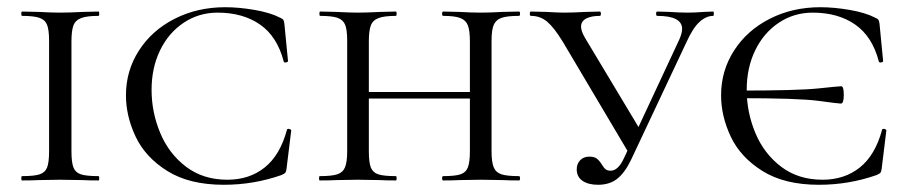

<svg xmlns="http://www.w3.org/2000/svg" viewBox="-20 -500 2520 532"><path d="M253 -12Q255 -12 255 -6Q255 0 253 0Q225 0 209 -1L146 -2L87 -1Q70 0 41 0Q39 0 39 -6Q39 -12 41 -12Q75 -12 90 -17Q105 -22 110.5 -36Q116 -50 116 -81V-387Q116 -417 110.5 -431Q105 -445 89.5 -450.5Q74 -456 41 -456Q39 -456 39 -462Q39 -468 41 -468L87 -467Q123 -465 146 -465Q172 -465 210 -467L253 -468Q255 -468 255 -462Q255 -456 253 -456Q221 -456 205 -450Q189 -444 183.5 -429.5Q178 -415 178 -385V-81Q178 -50 183.5 -36Q189 -22 204 -17Q219 -12 253 -12Z M756 -451Q763 -448 765 -445Q767 -442 768 -434L778 -331Q778 -328 772.5 -327Q767 -326 766 -330Q748 -399 700.5 -432Q653 -465 583 -465Q531 -465 489 -437Q447 -409 423.5 -360.5Q400 -312 400 -251Q400 -189 424 -131.5Q448 -74 495.5 -38Q543 -2 610 -2Q671 -2 713.5 -36Q756 -70 775 -140Q775 -143 780 -143Q782 -143 784.5 -141.5Q787 -140 787 -139L774 -33Q773 -25 771 -22Q769 -19 760 -15Q683 12 600 12Q505 12 444 -26Q383 -64 356 -121Q329 -178 329 -236Q329 -304 365 -360Q401 -416 464 -448Q527 -480 604 -480Q642 -480 685.5 -472.5Q729 -465 756 -451Z M1208 -456Q1205 -456 1205 -462Q1205 -468 1208 -468L1252 -467Q1288 -465 1313 -465Q1335 -465 1373 -467L1418 -468Q1421 -468 1421 -462Q1421 -456 1418 -456Q1385 -456 1369.5 -450.5Q1354 -445 1348 -431Q1342 -417 1342 -387V-81Q1342 -51 1348 -36.5Q1354 -22 1369.5 -17Q1385 -12 1418 -12Q1421 -12 1421 -6Q1421 0 1418 0Q1390 0 1373 -1L1313 -2L1252 -1Q1236 0 1208 0Q1205 0 1205 -6Q1205 -12 1208 -12Q1241 -12 1256 -17Q1271 -22 1276.5 -36.5Q1282 -51 1282 -81V-385Q1282 -415 1276.5 -429.5Q1271 -444 1255.5 -450Q1240 -456 1208 -456ZM969 -245H1308V-227H969ZM867 -456Q865 -456 865 -462Q865 -468 867 -468L912 -467Q950 -465 971 -465Q996 -465 1034 -467L1077 -468Q1079 -468 1079 -462Q1079 -456 1077 -456Q1045 -456 1029 -450Q1013 -444 1007.5 -429.5Q1002 -415 1002 -385V-81Q1002 -50 1007.5 -36Q1013 -22 1028 -17Q1043 -12 1077 -12Q1079 -12 1079 -6Q1079 0 1077 0Q1049 0 1033 -1L971 -2L912 -1Q895 0 866 0Q864 0 864 -6Q864 -12 866 -12Q899 -12 914.5 -17Q930 -22 936 -36.5Q942 -51 942 -81V-387Q942 -417 936.5 -431Q931 -445 915.5 -450.5Q900 -456 867 -456Z M1451 -456Q1448 -456 1448 -462Q1448 -468 1451 -468L1494 -467Q1528 -465 1543 -465Q1567 -465 1603 -467L1642 -468Q1645 -468 1645 -462Q1645 -456 1642 -456Q1618 -456 1604 -448.5Q1590 -441 1590 -426Q1590 -414 1601 -395L1757 -135L1724 -73L1539 -385Q1515 -424 1496 -440Q1477 -456 1451 -456ZM1870 -420Q1870 -456 1801 -456Q1798 -456 1798 -462Q1798 -468 1801 -468L1835 -467Q1863 -465 1886 -465Q1906 -465 1930 -467L1956 -468Q1958 -468 1958 -462Q1958 -456 1956 -456Q1937 -456 1918.5 -439.5Q1900 -423 1882 -383L1728 -56Q1711 -21 1690 -4.5Q1669 12 1637 12Q1610 12 1594 1Q1578 -10 1578 -31Q1578 -46 1587.5 -56Q1597 -66 1613 -66Q1626 -66 1633 -61Q1640 -56 1647 -45Q1653 -35 1658 -31Q1663 -27 1672 -27Q1693 -27 1709 -62L1862 -390Q1870 -408 1870 -420Z M2024 -228V-249Q2191 -249 2247.5 -255Q2304 -261 2311 -261Q2318 -261 2318 -237Q2318 -213 2310 -213Q2303 -213 2248 -220.5Q2193 -228 2024 -228ZM2405 -451Q2412 -448 2414 -445Q2416 -442 2417 -434L2427 -331Q2427 -328 2421.5 -327Q2416 -326 2415 -330Q2397 -399 2349.5 -432Q2302 -465 2232 -465Q2180 -465 2138 -437Q2096 -409 2072.5 -360.5Q2049 -312 2049 -251Q2049 -189 2073 -131.5Q2097 -74 2144.5 -38Q2192 -2 2259 -2Q2320 -2 2362.5 -36Q2405 -70 2424 -140Q2424 -143 2429 -143Q2431 -143 2433.5 -141.5Q2436 -140 2436 -139L2423 -33Q2422 -25 2420 -22Q2418 -19 2409 -15Q2332 12 2249 12Q2154 12 2093 -26Q2032 -64 2005 -121Q1978 -178 1978 -236Q1978 -304 2014 -360Q2050 -416 2113 -448Q2176 -480 2253 -480Q2291 -480 2334.5 -472.5Q2378 -465 2405 -451Z"/></svg>

Font: Cormorant SC
Style: Regular
Weight: 400
Designer: Christian Thalmann (Catharsis Fonts)
Foundry: Catharsis Fonts
Version: Version 4.000